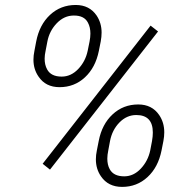

<svg xmlns="http://www.w3.org/2000/svg" viewBox="-20 -741 732 772"><path d="M219.5 -390.5Q163.5 -390.5 135 -433Q114.5 -462.5 114.5 -501Q114.5 -518 118.5 -537Q122 -555.5 125.5 -574Q138.5 -641.5 181.2 -681.2Q224 -721 284.5 -721Q339.5 -721 368.5 -678.5Q388.5 -648.5 388.5 -610Q388.5 -593 385 -574.2Q381.5 -555.5 377.5 -536.5Q364 -469.5 321.5 -430Q279 -390.5 219.5 -390.5ZM228 -433Q265.5 -433 294.5 -463.5Q323.5 -494 332.5 -536.5Q336.5 -555.5 340 -573.5Q343.5 -591.5 343.5 -606Q343.5 -631.5 333.5 -650Q318.5 -679 276.5 -678.5Q238 -678.5 208.2 -647.5Q178.5 -616.5 170.5 -574Q167 -555.5 163.5 -537.5Q159.5 -519.5 159.5 -505Q159.5 -480 169.5 -462Q185 -433 228 -433ZM471 10.5Q415 10.5 386 -32Q365.5 -61.5 365.5 -100.5Q365.5 -117.5 369.5 -136.5Q373.5 -155.5 377 -174.5Q390 -241.5 432.8 -281.2Q475.5 -321 536 -321Q591 -321 620 -278.5Q640.5 -248.5 640.5 -209Q640.5 -192.5 637 -174Q633.5 -155.5 629.5 -136Q616 -68.5 573.2 -29Q530.5 10.5 471 10.5ZM479.5 -32Q517 -32 546 -62.8Q575 -93.5 584 -136Q588 -155 591.2 -173.8Q594.5 -192.5 594.5 -208Q594.5 -278.5 528 -278.5Q489.5 -278.5 460.2 -248.5Q431 -218.5 422.5 -174.5Q419 -155.5 415.5 -137Q411.5 -118 411.5 -103Q411.5 -78.5 421 -61Q436.5 -32 479.5 -32ZM181 -59 151.5 -82.5 585.5 -638 615.5 -614.5Z"/></svg>

Font: Roberto Sans Light
Style: Italic
Weight: 300
Italic angle: -11°
Designer: Google
Version: Version 1.00;June 11, 2020;FontCreator 12.0.0.2522 64-bit; t